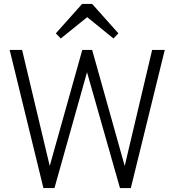

<svg xmlns="http://www.w3.org/2000/svg" viewBox="-20 -953 884 973"><path d="M200 0 29 -700H92L232 -112L397 -700H447L612 -112L751 -700H815L643 0H588L421 -587L256 0ZM396 -933H447L580 -784L555 -758L422 -866L288 -758L263 -784Z"/></svg>

Font: Zen Kaku Gothic Antique
Style: Regular
Weight: 400
Designer: Yoshimichi Ohira
Foundry: Positype
Version: Version 1.001